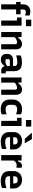

<svg xmlns="http://www.w3.org/2000/svg" viewBox="2084 -2934 863 5070"><g transform="rotate(90 2515.0 -399.5)"><path d="M31 -512H347Q351 -512 353 -510.5Q355 -509 356.5 -507Q358 -505 358 -501Q358 -473 358 -448Q358 -423 358 -394H42Q39 -394 36.5 -395.5Q34 -397 32.5 -399.5Q31 -402 31 -405Q31 -434 31 -459Q31 -484 31 -512ZM231 -11Q231 -7 228 -3.5Q225 0 220 0Q188 0 158 0Q128 0 95 0Q95 -25 95 -50Q95 -75 95 -100Q95 -164 95 -220.5Q95 -277 95 -331.5Q95 -386 95 -444.5Q95 -503 95 -572Q95 -617 108 -653.5Q121 -690 145 -715.5Q169 -741 204.5 -755Q240 -769 285 -769Q312 -769 333 -765.5Q354 -762 368 -757Q382 -752 387 -748Q389 -747 389.5 -744.5Q390 -742 390 -740Q390 -714 390 -687.5Q390 -661 390 -635H371Q359 -640 347.5 -643.5Q336 -647 324 -649Q312 -651 299 -651Q286 -651 273 -647Q260 -643 250 -635Q240 -625 235.5 -610.5Q231 -596 231 -571Q231 -524 231 -466.5Q231 -409 231 -347Q231 -285 231 -224Q231 -163 231 -108.5Q231 -54 231 -11Z M523 -11Q523 -38 523 -78.5Q523 -119 523 -166Q523 -213 523 -260Q523 -307 523 -348Q523 -389 523 -417H516Q510 -417 502.5 -417Q495 -417 486.5 -417Q478 -417 469.5 -417Q461 -417 453 -417Q448 -417 445 -420Q442 -423 442 -428Q442 -455 442 -483Q442 -511 442 -538Q459 -538 480.5 -538Q502 -538 526 -538Q550 -538 573 -538Q596 -538 615.5 -538Q635 -538 647 -538Q651 -538 653 -536.5Q655 -535 656.5 -533Q658 -531 658 -527Q658 -480 658 -424.5Q658 -369 658 -312Q658 -255 658 -200Q658 -145 658 -97Q658 -82 658 -65.5Q658 -49 658 -33Q658 -17 658 0Q625 0 596.5 0Q568 0 534 0Q529 0 526 -3Q523 -6 523 -11ZM499 -794Q518 -794 538.5 -794Q559 -794 580.5 -794Q602 -794 622.5 -794Q643 -794 662 -794Q667 -794 670 -791Q673 -788 673 -783V-654Q654 -654 633.5 -654Q613 -654 591.5 -654Q570 -654 549.5 -654Q529 -654 510 -654Q505 -654 502 -657Q499 -660 499 -665Z M1283 0Q1250 0 1221.5 0Q1193 0 1159 0Q1156 0 1153.5 -1.5Q1151 -3 1149.5 -5Q1148 -7 1148 -11Q1148 -70 1148 -129.5Q1148 -189 1148 -248Q1148 -307 1148 -366Q1148 -393 1136 -406Q1124 -419 1098 -419Q1081 -419 1060.5 -413.5Q1040 -408 1019.5 -397.5Q999 -387 980 -371Q961 -355 945 -333V-451H980Q1000 -481 1024.5 -503Q1049 -525 1078.5 -537.5Q1108 -550 1142 -550Q1174 -550 1200.5 -539.5Q1227 -529 1245.5 -508.5Q1264 -488 1273.5 -459Q1283 -430 1283 -394Q1283 -346 1283 -297Q1283 -248 1283 -199Q1283 -150 1283 -100Q1283 -75 1283 -50Q1283 -25 1283 0ZM961 0Q939 0 919.5 0Q900 0 879.5 0Q859 0 837 0Q834 0 832 -0.5Q830 -1 828.5 -2.5Q827 -4 826.5 -6Q826 -8 826 -11Q826 -65 826 -118.5Q826 -172 826 -225.5Q826 -279 826 -332.5Q826 -386 826 -440Q826 -468 826 -493Q826 -518 826 -538Q851 -538 871.5 -538Q892 -538 911.5 -538Q931 -538 950 -538Q954 -538 956 -536.5Q958 -535 959.5 -533Q961 -531 961 -527Q961 -440 961 -352Q961 -264 961 -176Q961 -88 961 0Z M1860 -341Q1860 -316 1860 -292.5Q1860 -269 1860 -244.5Q1860 -220 1860 -195.5Q1860 -171 1860 -148Q1860 -140 1861.5 -134Q1863 -128 1867 -124Q1870 -121 1875.5 -119.5Q1881 -118 1888 -118Q1891 -118 1893.5 -118Q1896 -118 1899 -118H1918Q1918 -91 1918 -64.5Q1918 -38 1918 -11Q1918 -6 1915 -3Q1912 0 1907 0Q1902 0 1882.5 0Q1863 0 1848 0Q1820 0 1798 -9Q1776 -18 1759 -34.5Q1742 -51 1733 -74Q1724 -97 1724 -126Q1724 -157 1724 -189Q1724 -221 1724 -252Q1724 -269 1724 -284.5Q1724 -300 1724 -316Q1724 -332 1724 -348Q1724 -377 1714 -393.5Q1704 -410 1681.5 -417Q1659 -424 1621 -424Q1593 -424 1566.5 -421Q1540 -418 1514.5 -413Q1489 -408 1463 -399H1444Q1444 -426 1444 -453Q1444 -480 1444 -506Q1444 -510 1445 -512Q1446 -514 1447 -515Q1453 -521 1480.5 -529Q1508 -537 1546 -542.5Q1584 -548 1621 -548Q1684 -548 1729 -536.5Q1774 -525 1803 -500Q1832 -475 1846 -435.5Q1860 -396 1860 -341ZM1540 -152Q1540 -131 1551.5 -120.5Q1563 -110 1587 -110Q1614 -110 1640 -116Q1666 -122 1691.5 -136Q1717 -150 1743 -172V-86H1713Q1700 -56 1676.5 -34.5Q1653 -13 1622 -1.5Q1591 10 1554 10Q1508 10 1474.5 -8Q1441 -26 1423 -58.5Q1405 -91 1405 -134V-169Q1405 -202 1416 -228Q1427 -254 1447.5 -273Q1468 -292 1497 -302.5Q1526 -313 1562 -313Q1597 -313 1630.5 -313Q1664 -313 1694.5 -313Q1725 -313 1752 -313Q1761 -313 1765.5 -297Q1770 -281 1771 -261.5Q1772 -242 1772 -229Q1740 -229 1710 -229Q1680 -229 1649.5 -229Q1619 -229 1587 -229Q1575 -229 1566.5 -226Q1558 -223 1552 -217Q1547 -211 1543.5 -203.5Q1540 -196 1540 -187Z M2483 0Q2450 0 2421.5 0Q2393 0 2359 0Q2356 0 2353.5 -1.5Q2351 -3 2349.5 -5Q2348 -7 2348 -11Q2348 -70 2348 -129.5Q2348 -189 2348 -248Q2348 -307 2348 -366Q2348 -393 2336 -406Q2324 -419 2298 -419Q2281 -419 2260.5 -413.5Q2240 -408 2219.5 -397.5Q2199 -387 2180 -371Q2161 -355 2145 -333V-451H2180Q2200 -481 2224.5 -503Q2249 -525 2278.5 -537.5Q2308 -550 2342 -550Q2374 -550 2400.5 -539.5Q2427 -529 2445.5 -508.5Q2464 -488 2473.5 -459Q2483 -430 2483 -394Q2483 -346 2483 -297Q2483 -248 2483 -199Q2483 -150 2483 -100Q2483 -75 2483 -50Q2483 -25 2483 0ZM2161 0Q2139 0 2119.5 0Q2100 0 2079.5 0Q2059 0 2037 0Q2034 0 2032 -0.5Q2030 -1 2028.5 -2.5Q2027 -4 2026.5 -6Q2026 -8 2026 -11Q2026 -65 2026 -118.5Q2026 -172 2026 -225.5Q2026 -279 2026 -332.5Q2026 -386 2026 -440Q2026 -468 2026 -493Q2026 -518 2026 -538Q2051 -538 2071.5 -538Q2092 -538 2111.5 -538Q2131 -538 2150 -538Q2154 -538 2156 -536.5Q2158 -535 2159.5 -533Q2161 -531 2161 -527Q2161 -440 2161 -352Q2161 -264 2161 -176Q2161 -88 2161 0Z M2862 -550Q2899 -550 2927 -545.5Q2955 -541 2972.5 -534.5Q2990 -528 2996 -522Q2998 -521 2998.5 -518.5Q2999 -516 2999 -513Q2999 -485 2999 -456Q2999 -427 2999 -398H2980Q2953 -410 2924 -416Q2895 -422 2861 -422Q2828 -422 2802 -409.5Q2776 -397 2762 -370Q2748 -343 2748 -300V-237Q2748 -205 2756 -181.5Q2764 -158 2781 -143Q2795 -129 2815 -122.5Q2835 -116 2861 -116Q2884 -116 2904 -118.5Q2924 -121 2943 -126Q2962 -131 2980 -139H2999Q2999 -110 2999 -81Q2999 -52 2999 -23Q2999 -21 2998.5 -19Q2998 -17 2996 -15Q2991 -10 2973.5 -3.5Q2956 3 2927.5 7.5Q2899 12 2862 12Q2802 12 2755 -4Q2708 -20 2675 -51.5Q2642 -83 2625 -128Q2608 -173 2608 -230V-302Q2608 -376 2640 -431.5Q2672 -487 2729 -518.5Q2786 -550 2862 -550Z M3173 -11Q3173 -38 3173 -78.5Q3173 -119 3173 -166Q3173 -213 3173 -260Q3173 -307 3173 -348Q3173 -389 3173 -417H3166Q3160 -417 3152.5 -417Q3145 -417 3136.5 -417Q3128 -417 3119.5 -417Q3111 -417 3103 -417Q3098 -417 3095 -420Q3092 -423 3092 -428Q3092 -455 3092 -483Q3092 -511 3092 -538Q3109 -538 3130.5 -538Q3152 -538 3176 -538Q3200 -538 3223 -538Q3246 -538 3265.5 -538Q3285 -538 3297 -538Q3301 -538 3303 -536.5Q3305 -535 3306.5 -533Q3308 -531 3308 -527Q3308 -480 3308 -424.5Q3308 -369 3308 -312Q3308 -255 3308 -200Q3308 -145 3308 -97Q3308 -82 3308 -65.5Q3308 -49 3308 -33Q3308 -17 3308 0Q3275 0 3246.5 0Q3218 0 3184 0Q3179 0 3176 -3Q3173 -6 3173 -11ZM3149 -794Q3168 -794 3188.5 -794Q3209 -794 3230.5 -794Q3252 -794 3272.5 -794Q3293 -794 3312 -794Q3317 -794 3320 -791Q3323 -788 3323 -783V-654Q3304 -654 3283.5 -654Q3263 -654 3241.5 -654Q3220 -654 3199.5 -654Q3179 -654 3160 -654Q3155 -654 3152 -657Q3149 -660 3149 -665Z M3702 -550Q3770 -550 3820.5 -522Q3871 -494 3899 -444Q3927 -394 3927 -327V-244Q3927 -241 3926 -238.5Q3925 -236 3922.5 -235Q3920 -234 3917 -234H3687Q3670 -234 3652.5 -234Q3635 -234 3618 -234H3577L3574 -318H3796Q3796 -322 3796 -325Q3796 -328 3796 -332Q3796 -361 3790 -381.5Q3784 -402 3771 -414Q3760 -426 3743 -431Q3726 -436 3702 -436Q3652 -436 3627.5 -411.5Q3603 -387 3603 -332V-210Q3603 -194 3606 -180Q3609 -166 3614 -155Q3619 -144 3628 -136Q3644 -120 3670.5 -113Q3697 -106 3732 -106Q3768 -106 3795.5 -110Q3823 -114 3848 -120Q3873 -126 3895 -135H3914Q3914 -109 3914 -83.5Q3914 -58 3914 -32Q3914 -30 3913 -28Q3912 -26 3910 -24Q3902 -15 3874 -7Q3846 1 3808 6.5Q3770 12 3731 12Q3665 12 3615 -3.5Q3565 -19 3533 -48Q3501 -77 3484.5 -118.5Q3468 -160 3468 -212V-326Q3468 -377 3484.5 -418Q3501 -459 3532 -488.5Q3563 -518 3606 -534Q3649 -550 3702 -550ZM3655 -811Q3673 -780 3691 -748Q3709 -716 3727.5 -685Q3746 -654 3763 -623Q3738 -623 3712 -623Q3686 -623 3657 -623Q3651 -623 3646.5 -625.5Q3642 -628 3640 -631Q3611 -665 3587 -691Q3563 -717 3541.5 -742.5Q3520 -768 3494 -796Q3490 -801 3492.5 -806Q3495 -811 3501 -811Q3529 -811 3553 -811Q3577 -811 3601.5 -811Q3626 -811 3655 -811Z M4201 -442H4241Q4253 -479 4269 -502.5Q4285 -526 4308.5 -537Q4332 -548 4362 -548Q4378 -548 4388.5 -545Q4399 -542 4403 -539Q4407 -536 4408 -533.5Q4409 -531 4409 -526Q4409 -510 4409 -494.5Q4409 -479 4409 -464Q4409 -449 4409 -433.5Q4409 -418 4409 -402H4390Q4380 -405 4368 -407Q4356 -409 4341 -409Q4310 -409 4286.5 -397Q4263 -385 4243 -363.5Q4223 -342 4201 -313ZM4220 0Q4198 0 4175.5 0Q4153 0 4131 0Q4109 0 4087 0Q4084 0 4082 -0.5Q4080 -1 4078.5 -2.5Q4077 -4 4076.5 -6Q4076 -8 4076 -11Q4076 -48 4076 -89.5Q4076 -131 4076 -175Q4076 -219 4076 -263.5Q4076 -308 4076 -352.5Q4076 -397 4076 -440Q4076 -468 4076 -493Q4076 -518 4076 -538Q4101 -538 4123.5 -538Q4146 -538 4167.5 -538Q4189 -538 4209 -538Q4213 -538 4215 -536.5Q4217 -535 4218.5 -533Q4220 -531 4220 -527Q4220 -481 4220 -430Q4220 -379 4220 -326Q4220 -273 4220 -217.5Q4220 -162 4220 -107.5Q4220 -53 4220 0Z M4732 -550Q4800 -550 4850.5 -522Q4901 -494 4929 -444Q4957 -394 4957 -327V-244Q4957 -241 4956 -238.5Q4955 -236 4952.5 -235Q4950 -234 4947 -234H4717Q4700 -234 4682.5 -234Q4665 -234 4648 -234H4607L4604 -318H4826Q4826 -322 4826 -325Q4826 -328 4826 -332Q4826 -361 4820 -381.5Q4814 -402 4801 -414Q4790 -426 4773 -431Q4756 -436 4732 -436Q4682 -436 4657.5 -411.5Q4633 -387 4633 -332V-210Q4633 -194 4636 -180Q4639 -166 4644 -155Q4649 -144 4658 -136Q4674 -120 4700.5 -113Q4727 -106 4762 -106Q4798 -106 4825.5 -110Q4853 -114 4878 -120Q4903 -126 4925 -135H4944Q4944 -109 4944 -83.5Q4944 -58 4944 -32Q4944 -30 4943 -28Q4942 -26 4940 -24Q4932 -15 4904 -7Q4876 1 4838 6.5Q4800 12 4761 12Q4695 12 4645 -3.5Q4595 -19 4563 -48Q4531 -77 4514.5 -118.5Q4498 -160 4498 -212V-326Q4498 -377 4514.5 -418Q4531 -459 4562 -488.5Q4593 -518 4636 -534Q4679 -550 4732 -550Z"/></g></svg>

Font: Recursive
Style: Bold
Weight: 700
Version: Version 1.085